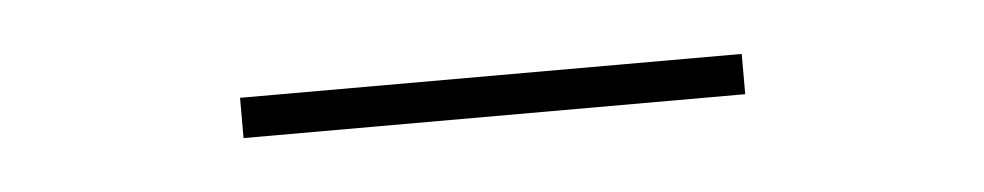

<svg xmlns="http://www.w3.org/2000/svg" viewBox="-22 -672 584 114"><g transform="rotate(-5 270.5 -615.0)"><path d="M420 -603H121V-627H420Z"/></g></svg>

Font: Work Sans ExtraLight
Style: Regular
Weight: 280
Designer: Wei Huang
Foundry: Wei Huang
Version: Version 1.500